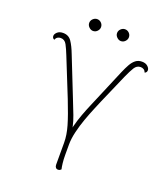

<svg xmlns="http://www.w3.org/2000/svg" viewBox="-151 -928 885 1036"><g transform="rotate(20 291.5 -410.0)"><path d="M305 8Q297 8 292 2Q287 -4 287 -14V-140Q287 -184 272 -235.5Q257 -287 225 -368L137 -587Q124 -620 112 -642.5Q100 -665 77 -665Q67 -665 59 -660Q51 -655 47 -644Q35 -649 35 -662Q35 -673 47 -684Q59 -695 80 -695Q112 -695 129 -670Q146 -645 162 -603L250 -381Q271 -329 283 -297Q295 -265 300.5 -239Q306 -213 306 -178H295Q295 -208 304 -243Q313 -278 326 -313Q339 -348 351.5 -377Q364 -406 371 -423L447 -603Q459 -631 470.5 -651.5Q482 -672 497 -683.5Q512 -695 533 -695Q554 -695 566 -684Q578 -673 578 -662Q578 -649 566 -644Q562 -655 554 -660Q546 -665 536 -665Q514 -665 501 -644Q488 -623 472 -587L397 -415Q390 -398 376.5 -366Q363 -334 348.5 -294Q334 -254 324.5 -213.5Q315 -173 315 -140V-82Q315 -54 317.5 -33Q320 -12 323 0Q320 3 316 5.5Q312 8 305 8ZM227 -760Q214 -760 203.5 -770.5Q193 -781 193 -794Q193 -808 203.5 -818Q214 -828 227 -828Q241 -828 251 -818Q261 -808 261 -794Q261 -781 251 -770.5Q241 -760 227 -760ZM387 -760Q374 -760 363.5 -770.5Q353 -781 353 -794Q353 -808 363.5 -818Q374 -828 387 -828Q401 -828 411 -818Q421 -808 421 -794Q421 -781 411 -770.5Q401 -760 387 -760Z"/></g></svg>

Font: Arima Thin Thin
Style: Regular
Weight: 250
Version: Version 1.100